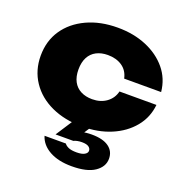

<svg xmlns="http://www.w3.org/2000/svg" viewBox="-146 -723 1067 1108"><g transform="rotate(20 387.0 -168.5)"><path d="M752 -247Q744 -168 695 -108.5Q646 -49 567.5 -16Q489 17 391 17Q284 17 201.5 -21Q119 -59 73 -128Q27 -197 27 -286Q27 -377 73 -445Q119 -513 201.5 -551.5Q284 -590 391 -590Q489 -590 567.5 -557Q646 -524 695 -465Q744 -406 752 -326H525Q515 -373 479 -397.5Q443 -422 391 -422Q351 -422 321 -406.5Q291 -391 275 -360.5Q259 -330 259 -286Q259 -242 275 -212Q291 -182 321 -166.5Q351 -151 391 -151Q443 -151 479 -177.5Q515 -204 525 -247ZM348 -19H456L398 70L345 66Q369 55 397 48Q425 41 460 41Q529 41 565 67Q601 93 601 139Q601 188 553.5 220.5Q506 253 412 253Q330 253 276 223Q222 193 206 141H337Q344 152 361.5 160Q379 168 412 168Q444 168 460.5 158.5Q477 149 477 135Q477 121 464 111.5Q451 102 422 102Q408 102 395 104.5Q382 107 372 112H263Z"/></g></svg>

Font: Unbounded ExtraBold
Style: Regular
Weight: 800
Designer: Luke Prowse, Jean-Baptiste Morizot, Fátima Lázaro, Florian Runge
Foundry: NaN
Version: Version 1.701;gftools[0.9.28.dev5+ged2979d]